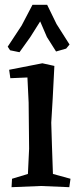

<svg xmlns="http://www.w3.org/2000/svg" viewBox="-20 -773 330 798"><path d="M199 -363 193 -263 196 -166 200 -50 273 -30 268 5 150 0 28 5 30 -30 96 -50 101 -155 99 -347 94 -451 23 -448 18 -483 156 -510 206 -499ZM255 -571 213 -559 175 -619 147 -684 106 -619 61 -556 22 -564 12 -579 70 -667 115 -753H176L215 -673L269 -588Z"/></svg>

Font: Alike Angular
Style: Regular
Weight: 400
Version: Version 1.210